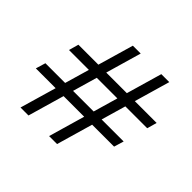

<svg xmlns="http://www.w3.org/2000/svg" viewBox="-166 -908 1107 1107"><g transform="rotate(45 387.5 -355.0)"><path d="M360 0 565 -710H630L425 0ZM30 -222 48 -282H247L229 -222ZM221 -222 235 -282H480L462 -222ZM127 0 333 -710H397L192 0ZM90 -432 107 -492H306L289 -432ZM452 -222 468 -282H686L668 -222ZM280 -432 296 -492H539L522 -432ZM514 -432 528 -492H745L728 -432Z"/></g></svg>

Font: Baskervville
Style: Bold
Weight: 700
Version: Version 1.100